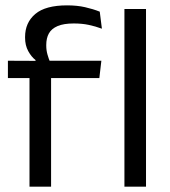

<svg xmlns="http://www.w3.org/2000/svg" viewBox="-20 -696 633 716"><path d="M230 -676Q267.5 -676 297.2 -669.2Q327 -662.5 352 -652.5L360 -589Q335.5 -598 310.8 -603.2Q286 -608.5 255 -608.5Q217.5 -608.5 194.8 -598.8Q172 -589 162.2 -571.2Q152.5 -553.5 152.5 -528.5V-526Q152.5 -508.5 157 -492.8Q161.5 -477 167 -464L112.5 -462V-472Q97 -484 85.2 -505.5Q73.5 -527 73.5 -555.5V-558Q73.5 -611.5 111.5 -643.8Q149.5 -676 230 -676ZM90 0V-444.5H170.5V0ZM9.5 -405V-469.5L121 -469L154 -469.5H358L350.5 -405ZM444 0V-662.5H524.5V0Z"/></svg>

Font: Anek Gurmukhi
Style: Regular
Weight: 400
Designer: Sarang Kulkarni (Gurmukhi), Yesha Goshar (Latin)
Foundry: Ek Type
Version: Version 1.003